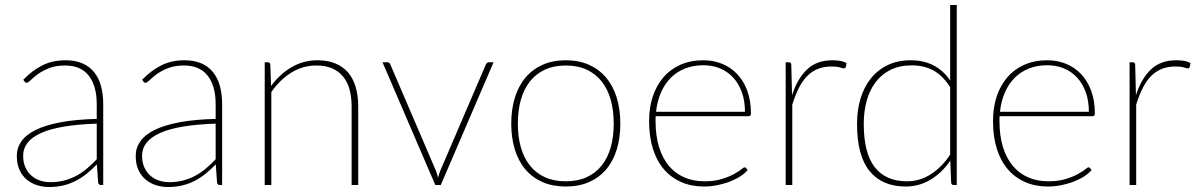

<svg xmlns="http://www.w3.org/2000/svg" viewBox="-20 -743 4816 771"><path d="M385.5 0Q375.5 0 374 -10.5L369 -83Q348.5 -62 327.8 -45.2Q307 -28.5 284.2 -16.8Q261.5 -5 235 1.5Q208.5 8 176.5 8Q153 8 130 1Q107 -6 88.5 -21Q70 -36 58.8 -59.8Q47.5 -83.5 47.5 -117Q47.5 -149.5 66.2 -176Q85 -202.5 124.5 -221.8Q164 -241 224.5 -252.2Q285 -263.5 368.5 -265.5V-324Q368.5 -398 336.5 -439Q304.5 -480 241.5 -480Q204 -480 177 -469.2Q150 -458.5 132 -445.2Q114 -432 103.2 -421.2Q92.5 -410.5 87 -410.5Q82 -410.5 78 -416L73.5 -423Q110.5 -461 151 -481Q191.5 -501 243.5 -501Q282 -501 310.5 -488.8Q339 -476.5 357.8 -453.5Q376.5 -430.5 385.5 -397.8Q394.5 -365 394.5 -324V0ZM181.5 -11.5Q213.5 -11.5 240 -18.8Q266.5 -26 289 -38.5Q311.5 -51 331 -67.8Q350.5 -84.5 368.5 -103.5V-246.5Q217.5 -241.5 145.2 -209Q73 -176.5 73 -118Q73 -90.5 82.2 -70.5Q91.5 -50.5 106.8 -37.2Q122 -24 141.5 -17.8Q161 -11.5 181.5 -11.5Z M863 0Q853 0 851.5 -10.5L846.5 -83Q826 -62 805.2 -45.2Q784.5 -28.5 761.8 -16.8Q739 -5 712.5 1.5Q686 8 654 8Q630.5 8 607.5 1Q584.5 -6 566 -21Q547.5 -36 536.2 -59.8Q525 -83.5 525 -117Q525 -149.5 543.8 -176Q562.5 -202.5 602 -221.8Q641.5 -241 702 -252.2Q762.5 -263.5 846 -265.5V-324Q846 -398 814 -439Q782 -480 719 -480Q681.5 -480 654.5 -469.2Q627.5 -458.5 609.5 -445.2Q591.5 -432 580.8 -421.2Q570 -410.5 564.5 -410.5Q559.5 -410.5 555.5 -416L551 -423Q588 -461 628.5 -481Q669 -501 721 -501Q759.5 -501 788 -488.8Q816.5 -476.5 835.2 -453.5Q854 -430.5 863 -397.8Q872 -365 872 -324V0ZM659 -11.5Q691 -11.5 717.5 -18.8Q744 -26 766.5 -38.5Q789 -51 808.5 -67.8Q828 -84.5 846 -103.5V-246.5Q695 -241.5 622.8 -209Q550.5 -176.5 550.5 -118Q550.5 -90.5 559.8 -70.5Q569 -50.5 584.2 -37.2Q599.5 -24 619 -17.8Q638.5 -11.5 659 -11.5Z M1043 0V-493H1055.5Q1065 -493 1065.5 -483L1068.5 -397.5Q1103 -445 1150.5 -473Q1198 -501 1255 -501Q1296 -501 1326.8 -488.2Q1357.5 -475.5 1377.8 -451.8Q1398 -428 1408.2 -393.5Q1418.5 -359 1418.5 -315.5V0H1392V-315.5Q1392 -354 1383.5 -384.5Q1375 -415 1357.2 -436.2Q1339.5 -457.5 1313 -468.8Q1286.5 -480 1250.5 -480Q1196.5 -480 1150.5 -451.8Q1104.5 -423.5 1069.5 -373.5V0Z M1750 0H1728L1516 -493H1535.5Q1540.5 -493 1543.5 -490Q1546.5 -487 1547.5 -484L1730.5 -57.5Q1733 -50.5 1735.2 -43.5Q1737.5 -36.5 1739 -29.5Q1741 -36.5 1743 -43.5Q1745 -50.5 1748 -57.5L1931 -484Q1933 -488 1936 -490.5Q1939 -493 1943.5 -493H1962Z M2252 -501Q2304.5 -501 2345.2 -482.8Q2386 -464.5 2414 -431.2Q2442 -398 2456.5 -351Q2471 -304 2471 -246.5Q2471 -189 2456.5 -142.2Q2442 -95.5 2414 -62.5Q2386 -29.5 2345.2 -11.8Q2304.5 6 2252 6Q2199.5 6 2158.8 -11.8Q2118 -29.5 2090 -62.5Q2062 -95.5 2047.5 -142.2Q2033 -189 2033 -246.5Q2033 -304 2047.5 -351Q2062 -398 2090 -431.2Q2118 -464.5 2158.8 -482.8Q2199.5 -501 2252 -501ZM2252 -15Q2300 -15 2336 -31.5Q2372 -48 2396.2 -78.5Q2420.5 -109 2432.5 -151.5Q2444.5 -194 2444.5 -246.5Q2444.5 -299 2432.5 -342Q2420.5 -385 2396.2 -415.8Q2372 -446.5 2336 -463.2Q2300 -480 2252 -480Q2204 -480 2168 -463.2Q2132 -446.5 2107.8 -415.8Q2083.5 -385 2071.5 -342Q2059.5 -299 2059.5 -246.5Q2059.5 -194 2071.5 -151.5Q2083.5 -109 2107.8 -78.5Q2132 -48 2168 -31.5Q2204 -15 2252 -15Z M2804.5 -501Q2844.5 -501 2879.2 -487Q2914 -473 2940 -445.8Q2966 -418.5 2980.8 -378.5Q2995.5 -338.5 2995.5 -287Q2995.5 -276.5 2986.5 -276.5H2613Q2612.5 -271.5 2612.5 -266.5Q2612.5 -261.5 2612.5 -256.5Q2612.5 -197.5 2626.5 -152.5Q2640.5 -107.5 2666 -77Q2691.5 -46.5 2727.8 -30.8Q2764 -15 2808.5 -15Q2848 -15 2877 -23.8Q2906 -32.5 2925.5 -43Q2945 -53.5 2955.8 -62.2Q2966.5 -71 2969.5 -71Q2973.5 -71 2976 -68L2982.5 -60.5Q2972.5 -48 2954.5 -36Q2936.5 -24 2913.2 -14.8Q2890 -5.5 2862.8 0.2Q2835.5 6 2807 6Q2756.5 6 2715.8 -11.8Q2675 -29.5 2646.2 -63Q2617.5 -96.5 2602 -145.2Q2586.5 -194 2586.5 -256.5Q2586.5 -310.5 2601.2 -355.2Q2616 -400 2644 -432.5Q2672 -465 2712.5 -483Q2753 -501 2804.5 -501ZM2805 -481Q2763 -481 2729.8 -467.5Q2696.5 -454 2672.5 -429.5Q2648.5 -405 2633.8 -370.5Q2619 -336 2614.5 -294H2971.5Q2971.5 -338.5 2958.8 -373.2Q2946 -408 2923.8 -432Q2901.5 -456 2871 -468.5Q2840.5 -481 2805 -481Z M3135 0V-493H3147Q3157 -493 3157.5 -482L3160.5 -360.5Q3182 -427.5 3220.8 -464.2Q3259.5 -501 3322.5 -501Q3337 -501 3352.2 -498.8Q3367.5 -496.5 3379.5 -489.5L3376.5 -474Q3374.5 -468.5 3369.5 -468.5Q3364 -468.5 3352.8 -472.2Q3341.5 -476 3319.5 -476Q3288 -476 3264 -466.2Q3240 -456.5 3221 -437.2Q3202 -418 3187.8 -389.5Q3173.5 -361 3161.5 -323V0Z M3810 0Q3800 0 3799.5 -10L3796 -98Q3763 -49.5 3717.2 -21.8Q3671.5 6 3616.5 6Q3522.5 6 3472 -56Q3421.5 -118 3421.5 -245.5Q3421.5 -299.5 3435.2 -346Q3449 -392.5 3476.2 -427Q3503.5 -461.5 3543.8 -481.2Q3584 -501 3637 -501Q3740 -501 3795.5 -420V-723H3822V0ZM3622 -15Q3674 -15 3718.2 -43.5Q3762.5 -72 3795.5 -122V-393Q3764.5 -441 3727 -460.8Q3689.5 -480.5 3641 -480.5Q3592.5 -480.5 3556.5 -462.8Q3520.5 -445 3496.5 -413.5Q3472.5 -382 3460.5 -339Q3448.5 -296 3448.5 -245.5Q3448.5 -128 3492.8 -71.5Q3537 -15 3622 -15Z M4185.5 -501Q4225.5 -501 4260.2 -487Q4295 -473 4321 -445.8Q4347 -418.5 4361.8 -378.5Q4376.5 -338.5 4376.5 -287Q4376.5 -276.5 4367.5 -276.5H3994Q3993.5 -271.5 3993.5 -266.5Q3993.5 -261.5 3993.5 -256.5Q3993.5 -197.5 4007.5 -152.5Q4021.5 -107.5 4047 -77Q4072.5 -46.5 4108.8 -30.8Q4145 -15 4189.5 -15Q4229 -15 4258 -23.8Q4287 -32.5 4306.5 -43Q4326 -53.5 4336.8 -62.2Q4347.5 -71 4350.5 -71Q4354.5 -71 4357 -68L4363.5 -60.5Q4353.5 -48 4335.5 -36Q4317.5 -24 4294.2 -14.8Q4271 -5.5 4243.8 0.2Q4216.5 6 4188 6Q4137.5 6 4096.8 -11.8Q4056 -29.5 4027.2 -63Q3998.5 -96.5 3983 -145.2Q3967.5 -194 3967.5 -256.5Q3967.5 -310.5 3982.2 -355.2Q3997 -400 4025 -432.5Q4053 -465 4093.5 -483Q4134 -501 4185.5 -501ZM4186 -481Q4144 -481 4110.8 -467.5Q4077.5 -454 4053.5 -429.5Q4029.5 -405 4014.8 -370.5Q4000 -336 3995.5 -294H4352.5Q4352.5 -338.5 4339.8 -373.2Q4327 -408 4304.8 -432Q4282.5 -456 4252 -468.5Q4221.5 -481 4186 -481Z M4516 0V-493H4528Q4538 -493 4538.5 -482L4541.5 -360.5Q4563 -427.5 4601.8 -464.2Q4640.5 -501 4703.5 -501Q4718 -501 4733.2 -498.8Q4748.5 -496.5 4760.5 -489.5L4757.5 -474Q4755.5 -468.5 4750.5 -468.5Q4745 -468.5 4733.8 -472.2Q4722.5 -476 4700.5 -476Q4669 -476 4645 -466.2Q4621 -456.5 4602 -437.2Q4583 -418 4568.8 -389.5Q4554.5 -361 4542.5 -323V0Z"/></svg>

Font: Lato Thin
Style: Regular
Weight: 200
Designer: Lukasz Dziedzic
Foundry: tyPoland Lukasz Dziedzic
Version: Version 2.007; 2014-02-27